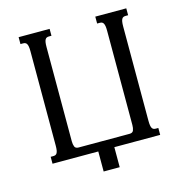

<svg xmlns="http://www.w3.org/2000/svg" viewBox="-119 -826 1005 1049"><g transform="rotate(-15 384.0 -301.5)"><path d="M555.7 -624.5Q555.7 -640.6 554 -650.9Q552.2 -661.1 548.8 -666.7Q545.4 -672.4 540.3 -674.6Q535.2 -676.8 527.8 -676.8H513.2V-715.8H688.5V-676.8H674.3Q667 -676.8 661.9 -674.6Q656.7 -672.4 653.3 -666.7Q649.9 -661.1 648.2 -650.9Q646.5 -640.6 646.5 -624.5V-91.3Q646.5 -75.2 648.2 -64.9Q649.9 -54.7 653.3 -49.1Q656.7 -43.5 661.9 -41.3Q667 -39.1 674.3 -39.1H688.5V0H429.2V113.3H338.4V0H79.6V-39.1H94.2Q101.6 -39.1 106.7 -41.3Q111.8 -43.5 115.2 -49.1Q118.7 -54.7 120.4 -64.9Q122.1 -75.2 122.1 -91.3V-624.5Q122.1 -640.6 120.4 -650.9Q118.7 -661.1 115.2 -666.7Q111.8 -672.4 106.7 -674.6Q101.6 -676.8 94.2 -676.8H79.6V-715.8H254.9V-676.8H240.7Q233.4 -676.8 228.3 -674.6Q223.1 -672.4 219.7 -666.7Q216.3 -661.1 214.6 -650.9Q212.9 -640.6 212.9 -624.5V-91.3Q212.9 -73.7 217.8 -61.3Q222.7 -48.8 240.2 -48.8H528.3Q545.9 -48.8 550.8 -61.3Q555.7 -73.7 555.7 -91.3Z"/></g></svg>

Font: Arian AMU Serif
Style: Regular
Weight: 400
Designer: Ruben Hakobyan (Tarumian)
Foundry: Ruben Hakobyan (Tarumian)
Version: Version 1.002